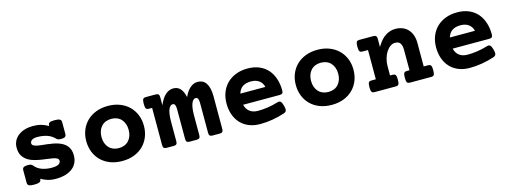

<svg xmlns="http://www.w3.org/2000/svg" viewBox="-14 -1022 4225 1592"><g transform="rotate(-15 2098.5 -225.5)"><path d="M202.1 -20Q202.1 -3.4 188 3.7Q173.8 10.7 142.6 10.7Q111.3 10.7 98.1 3.7Q85 -3.4 85 -20V-128.9Q85 -145.5 96.4 -152.6Q107.9 -159.7 131.8 -159.7Q147.9 -159.7 157.5 -156.2Q167 -152.8 172.4 -146Q198.7 -113.3 237.3 -100.1Q275.9 -86.9 318.4 -86.9Q359.4 -86.9 377.9 -97.4Q396.5 -107.9 396.5 -127.4Q396.5 -140.1 384.8 -147.5Q373 -154.8 353 -159.2Q333 -163.6 307.1 -166.5Q281.2 -169.4 253.4 -173.8Q225.6 -178.2 198.2 -185.3Q170.9 -192.4 147.5 -205.1Q118.2 -221.2 99.1 -249Q80.1 -276.9 80.1 -322.3Q80.1 -355 93.5 -380.9Q106.9 -406.7 130.6 -424.8Q154.3 -442.9 186.8 -452.4Q219.2 -461.9 256.8 -461.9Q296.4 -461.9 328.4 -452.6Q360.4 -443.4 387.7 -426.3V-431.2Q387.7 -447.8 399.4 -454.8Q411.1 -461.9 442.4 -461.9Q473.6 -461.9 486.8 -454.8Q500 -447.8 500 -431.2V-328.1Q500 -311.5 489.5 -304.4Q479 -297.4 455.1 -297.4Q429.2 -297.4 419.4 -307.6Q389.2 -339.4 351.6 -351.8Q314 -364.3 267.6 -364.3Q237.8 -364.3 221.9 -353.8Q206.1 -343.3 206.1 -326.7Q206.1 -315.4 215.8 -308.3Q225.6 -301.3 242.2 -297.4Q260.3 -293 284.2 -290.5Q308.1 -288.1 334.7 -284.9Q361.3 -281.7 388.4 -276.4Q415.5 -271 439.5 -261.2Q457 -253.9 472.4 -243.4Q487.8 -232.9 498.8 -218.3Q509.8 -203.6 516.1 -184.3Q522.5 -165 522.5 -140.1Q522.5 -105.5 509.8 -77.6Q497.1 -49.8 472.2 -30Q447.3 -10.3 411.1 0.2Q375 10.7 328.1 10.7Q290 10.7 259.3 1.2Q228.5 -8.3 202.1 -23.9Z M899.4 10.7Q842.8 10.7 797.1 -6.8Q751.5 -24.4 719.2 -55.9Q687 -87.4 669.4 -130.9Q651.9 -174.3 651.9 -225.6Q651.9 -276.9 669.4 -320.1Q687 -363.3 719.2 -394.8Q751.5 -426.3 797.1 -444.1Q842.8 -461.9 899.4 -461.9Q956.1 -461.9 1001.7 -444.1Q1047.4 -426.3 1079.6 -394.8Q1111.8 -363.3 1129.4 -320.1Q1147 -276.9 1147 -225.6Q1147 -174.3 1129.4 -130.9Q1111.8 -87.4 1079.6 -55.9Q1047.4 -24.4 1001.7 -6.8Q956.1 10.7 899.4 10.7ZM899.4 -351.1Q873 -351.1 851.3 -342.3Q829.6 -333.5 814.5 -316.9Q799.3 -300.3 791 -277.1Q782.7 -253.9 782.7 -225.6Q782.7 -196.8 791 -173.8Q799.3 -150.9 814.5 -134.3Q829.6 -117.7 851.3 -108.9Q873 -100.1 899.4 -100.1Q925.8 -100.1 947.5 -108.9Q969.2 -117.7 984.4 -134.3Q999.5 -150.9 1007.8 -173.8Q1016.1 -196.8 1016.1 -225.6Q1016.1 -253.9 1007.8 -277.1Q999.5 -300.3 984.4 -316.9Q969.2 -333.5 947.5 -342.3Q925.8 -351.1 899.4 -351.1Z M1223.1 -351.1Q1214.8 -351.1 1209 -353Q1203.1 -355 1199.5 -360.4Q1195.8 -365.7 1194.1 -375.5Q1192.4 -385.3 1192.4 -400.9Q1192.4 -416.5 1194.1 -426.3Q1195.8 -436 1199.5 -441.7Q1203.1 -447.3 1209 -449.2Q1214.8 -451.2 1223.1 -451.2H1308.1Q1324.7 -451.2 1331.8 -444.1Q1338.9 -437 1338.9 -420.4V-350.1Q1362.3 -406.2 1393.3 -434.1Q1424.3 -461.9 1460.9 -461.9Q1499 -461.9 1521.7 -436Q1544.4 -410.2 1554.2 -362.8Q1577.1 -412.6 1606.7 -437.3Q1636.2 -461.9 1670.9 -461.9Q1692.4 -461.9 1710.2 -453.4Q1728 -444.8 1740.7 -426.8Q1753.4 -408.7 1760.5 -380.6Q1767.6 -352.5 1767.6 -314V-30.8Q1767.6 -14.2 1760.5 -7.1Q1753.4 0 1736.8 0H1676.3Q1659.7 0 1652.6 -7.1Q1645.5 -14.2 1645.5 -30.8V-286.1Q1645.5 -311.5 1639.6 -324Q1633.8 -336.4 1620.1 -336.4Q1597.7 -336.4 1584 -302Q1570.3 -267.6 1570.3 -196.8V-30.8Q1570.3 -14.2 1563.2 -7.1Q1556.2 0 1539.6 0H1479Q1462.4 0 1455.3 -7.1Q1448.2 -14.2 1448.2 -30.8V-286.1Q1448.2 -311.5 1442.4 -324Q1436.5 -336.4 1422.9 -336.4Q1400.4 -336.4 1386.7 -302Q1373 -267.6 1373 -196.8V-30.8Q1373 -14.2 1366 -7.1Q1358.9 0 1342.3 0H1281.7Q1265.1 0 1258.1 -7.1Q1251 -14.2 1251 -30.8V-351.1Z M2267.6 -127Q2283.2 -131.8 2293.5 -123.8Q2303.7 -115.7 2312 -85.9Q2315.9 -70.8 2316.9 -60.3Q2317.9 -49.8 2315.4 -42.7Q2313 -35.6 2307.4 -31.2Q2301.8 -26.9 2293 -23.9Q2244.1 -7.8 2190.4 1.5Q2136.7 10.7 2084 10.7Q2029.3 10.7 1986.8 -6.8Q1944.3 -24.4 1915.3 -55.9Q1886.2 -87.4 1871.1 -130.9Q1856 -174.3 1856 -225.6Q1856 -276.9 1872.6 -320.1Q1889.2 -363.3 1920.7 -394.8Q1952.1 -426.3 1997.1 -444.1Q2042 -461.9 2098.6 -461.9Q2155.8 -461.9 2199.2 -443.1Q2242.7 -424.3 2271.7 -390.9Q2300.8 -357.4 2315.7 -311.3Q2330.6 -265.1 2330.6 -210.9Q2330.6 -194.3 2323.5 -187.5Q2316.4 -180.7 2299.8 -180.7H1986.3Q1996.1 -141.1 2023.4 -120.6Q2050.8 -100.1 2093.8 -100.1Q2133.3 -100.1 2176 -106.2Q2218.8 -112.3 2267.6 -127ZM2203.1 -275.9Q2194.8 -311 2168 -331.1Q2141.1 -351.1 2098.6 -351.1Q2054.2 -351.1 2026.6 -332.5Q1999 -314 1988.3 -275.9Z M2698.2 10.7Q2641.6 10.7 2595.9 -6.8Q2550.3 -24.4 2518.1 -55.9Q2485.8 -87.4 2468.3 -130.9Q2450.7 -174.3 2450.7 -225.6Q2450.7 -276.9 2468.3 -320.1Q2485.8 -363.3 2518.1 -394.8Q2550.3 -426.3 2595.9 -444.1Q2641.6 -461.9 2698.2 -461.9Q2754.9 -461.9 2800.5 -444.1Q2846.2 -426.3 2878.4 -394.8Q2910.6 -363.3 2928.2 -320.1Q2945.8 -276.9 2945.8 -225.6Q2945.8 -174.3 2928.2 -130.9Q2910.6 -87.4 2878.4 -55.9Q2846.2 -24.4 2800.5 -6.8Q2754.9 10.7 2698.2 10.7ZM2698.2 -351.1Q2671.9 -351.1 2650.1 -342.3Q2628.4 -333.5 2613.3 -316.9Q2598.1 -300.3 2589.8 -277.1Q2581.5 -253.9 2581.5 -225.6Q2581.5 -196.8 2589.8 -173.8Q2598.1 -150.9 2613.3 -134.3Q2628.4 -117.7 2650.1 -108.9Q2671.9 -100.1 2698.2 -100.1Q2724.6 -100.1 2746.3 -108.9Q2768.1 -117.7 2783.2 -134.3Q2798.3 -150.9 2806.6 -173.8Q2814.9 -196.8 2814.9 -225.6Q2814.9 -253.9 2806.6 -277.1Q2798.3 -300.3 2783.2 -316.9Q2768.1 -333.5 2746.3 -342.3Q2724.6 -351.1 2698.2 -351.1Z M3104 -351.1H3056.6Q3048.3 -351.1 3042.5 -353Q3036.6 -355 3033 -360.4Q3029.3 -365.7 3027.6 -375.5Q3025.9 -385.3 3025.9 -400.9Q3025.9 -416.5 3027.6 -426.3Q3029.3 -436 3033 -441.7Q3036.6 -447.3 3042.5 -449.2Q3048.3 -451.2 3056.6 -451.2H3175.8Q3192.4 -451.2 3199.5 -444.1Q3206.5 -437 3206.5 -420.4V-349.6Q3240.7 -409.2 3281.2 -435.5Q3321.8 -461.9 3367.7 -461.9Q3401.4 -461.9 3428.7 -450.7Q3456.1 -439.5 3475.1 -418.9Q3494.1 -398.4 3504.6 -368.9Q3515.1 -339.4 3515.1 -302.7V-100.1H3552.7Q3561 -100.1 3566.9 -98.1Q3572.8 -96.2 3576.4 -90.6Q3580.1 -85 3581.8 -75.2Q3583.5 -65.4 3583.5 -49.8Q3583.5 -34.2 3581.8 -24.4Q3580.1 -14.6 3576.4 -9.3Q3572.8 -3.9 3566.9 -2Q3561 0 3552.7 0H3370.1Q3361.8 0 3356 -2Q3350.1 -3.9 3346.4 -9.3Q3342.8 -14.6 3341.1 -24.4Q3339.4 -34.2 3339.4 -49.8Q3339.4 -65.4 3341.1 -75.2Q3342.8 -85 3346.4 -90.6Q3350.1 -96.2 3356 -98.1Q3361.8 -100.1 3370.1 -100.1H3393.1V-273.9Q3393.1 -310.1 3380.6 -330.6Q3368.2 -351.1 3335.9 -351.1Q3314 -351.1 3294.2 -337.2Q3274.4 -323.2 3259.3 -299.8Q3244.1 -276.4 3235.1 -245.1Q3226.1 -213.9 3226.1 -179.7V-100.1H3249Q3257.3 -100.1 3263.2 -98.1Q3269 -96.2 3272.7 -90.6Q3276.4 -85 3278.1 -75.2Q3279.8 -65.4 3279.8 -49.8Q3279.8 -34.2 3278.1 -24.4Q3276.4 -14.6 3272.7 -9.3Q3269 -3.9 3263.2 -2Q3257.3 0 3249 0H3066.4Q3058.1 0 3052.2 -2Q3046.4 -3.9 3042.7 -9.3Q3039.1 -14.6 3037.4 -24.4Q3035.6 -34.2 3035.6 -49.8Q3035.6 -65.4 3037.4 -75.2Q3039.1 -85 3042.7 -90.6Q3046.4 -96.2 3052.2 -98.1Q3058.1 -100.1 3066.4 -100.1H3104Z M4066.4 -127Q4082 -131.8 4092.3 -123.8Q4102.5 -115.7 4110.8 -85.9Q4114.7 -70.8 4115.7 -60.3Q4116.7 -49.8 4114.3 -42.7Q4111.8 -35.6 4106.2 -31.2Q4100.6 -26.9 4091.8 -23.9Q4043 -7.8 3989.3 1.5Q3935.5 10.7 3882.8 10.7Q3828.1 10.7 3785.6 -6.8Q3743.2 -24.4 3714.1 -55.9Q3685.1 -87.4 3669.9 -130.9Q3654.8 -174.3 3654.8 -225.6Q3654.8 -276.9 3671.4 -320.1Q3688 -363.3 3719.5 -394.8Q3751 -426.3 3795.9 -444.1Q3840.8 -461.9 3897.5 -461.9Q3954.6 -461.9 3998 -443.1Q4041.5 -424.3 4070.6 -390.9Q4099.6 -357.4 4114.5 -311.3Q4129.4 -265.1 4129.4 -210.9Q4129.4 -194.3 4122.3 -187.5Q4115.2 -180.7 4098.6 -180.7H3785.2Q3794.9 -141.1 3822.3 -120.6Q3849.6 -100.1 3892.6 -100.1Q3932.1 -100.1 3974.9 -106.2Q4017.6 -112.3 4066.4 -127ZM4002 -275.9Q3993.7 -311 3966.8 -331.1Q3939.9 -351.1 3897.5 -351.1Q3853 -351.1 3825.4 -332.5Q3797.9 -314 3787.1 -275.9Z"/></g></svg>

Font: Courier Prime
Style: Bold
Weight: 700
Monospace: yes
Designer: Alan Dague-Greene
Foundry: Quote-Unquote Apps
Version: Version 1.202